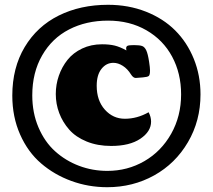

<svg xmlns="http://www.w3.org/2000/svg" viewBox="-20 -760 878 793"><path d="M422.9 13.2Q345.2 13.2 274.9 -12.5Q204.6 -38.1 149.9 -85Q95.2 -131.8 63 -204.6Q30.8 -277.3 30.8 -365.2Q30.8 -480 82 -565.7Q133.3 -651.4 222.7 -695.8Q312 -740.2 426.3 -740.2Q510.7 -740.2 582.5 -711.9Q654.3 -683.6 703.6 -634.3Q752.9 -585 780.5 -516.8Q808.1 -448.7 808.1 -370.1Q808.1 -261.2 756.3 -172.9Q704.6 -84.5 616.7 -35.6Q528.8 13.2 422.9 13.2ZM423.3 -54.2Q506.8 -54.2 576.4 -94.5Q646 -134.8 687 -207.5Q728 -280.3 728 -370.1Q728 -457 690.9 -526.1Q653.8 -595.2 584.7 -635Q515.6 -674.8 426.3 -674.8Q335.9 -674.8 265.4 -638.4Q194.8 -602.1 154.1 -531.2Q113.3 -460.4 113.3 -366.2Q113.3 -293.9 138.9 -233.9Q164.6 -173.8 207.8 -135Q251 -96.2 306.4 -75.2Q361.8 -54.2 423.3 -54.2ZM439 -157.2Q382.8 -157.2 337.9 -175.5Q293 -193.8 265.9 -224.6Q238.8 -255.4 224.6 -293Q210.4 -330.6 210.4 -371.6Q210.4 -411.1 223.1 -447.5Q235.8 -483.9 259 -512.9Q282.2 -542 319.3 -559.6Q356.4 -577.1 401.4 -577.1Q431.6 -577.1 453.6 -571.8Q475.6 -566.4 502 -551.8Q501 -558.6 501 -560.1Q501 -568.4 507.1 -571Q513.2 -573.7 533.7 -573.7Q557.1 -573.7 567.4 -569.8Q577.6 -565.9 584.2 -551.8Q590.8 -537.6 595.7 -505.4Q599.6 -480.5 599.6 -468.8Q599.6 -450.7 594.5 -446.3Q589.4 -441.9 570.3 -440.4Q543.5 -438 540.5 -438Q530.3 -438 521 -452.6Q506.8 -475.6 487.3 -488Q467.8 -500.5 448.2 -500.5Q418.9 -500.5 399.2 -475.6Q379.4 -450.7 379.4 -405.8Q379.4 -344.7 413.1 -307.1Q446.8 -269.5 495.6 -269.5Q546.4 -269.5 593.8 -296.4Q604 -277.3 604 -257.8Q604 -216.8 559.8 -187Q515.6 -157.2 439 -157.2Z"/></svg>

Font: Coustard Black
Style: Regular
Weight: 900
Foundry: vernon adams
Version: Version 1.001;